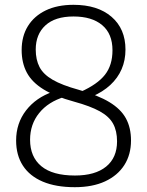

<svg xmlns="http://www.w3.org/2000/svg" viewBox="-20 -769 612 798"><path d="M291 9Q212.5 9 158 -14Q103.5 -37 75.2 -80.5Q47 -124 47 -185Q47 -256.5 88.2 -310Q129.5 -363.5 200.5 -388L248.5 -366.5Q180.5 -346 142.8 -299.2Q105 -252.5 105 -188Q105 -117 151.8 -78.2Q198.5 -39.5 291.5 -39.5Q375.5 -39.5 421 -76.5Q466.5 -113.5 466.5 -181.5Q466.5 -225 450 -255Q433.5 -285 394.5 -306.5Q355.5 -328 288 -346.5Q209 -368 161 -397.5Q113 -427 91.5 -467.2Q70 -507.5 70 -561Q70 -618.5 96 -660.5Q122 -702.5 170.2 -725.8Q218.5 -749 285.5 -749Q386 -749 443.8 -699Q501.5 -649 501.5 -563Q501.5 -518.5 485.5 -481.5Q469.5 -444.5 438.5 -415.8Q407.5 -387 362 -367.5L315.5 -387.5Q385 -418.5 416.2 -458.2Q447.5 -498 447.5 -560Q447.5 -628.5 404.8 -664.5Q362 -700.5 285.5 -700.5Q209 -700.5 168.8 -663.5Q128.5 -626.5 128.5 -563Q128.5 -521 144.2 -490.5Q160 -460 198.8 -437.5Q237.5 -415 306.5 -396Q386.5 -373.5 434.2 -344.8Q482 -316 503.2 -277.2Q524.5 -238.5 524.5 -185Q524.5 -126.5 496.8 -83Q469 -39.5 416.8 -15.2Q364.5 9 291 9Z"/></svg>

Font: Encode Sans SemiCondensed Light
Style: Regular
Weight: 300
Width: 4
Designer: Multiple Designers
Foundry: Impallari Type
Version: Version 3.002